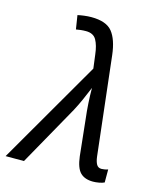

<svg xmlns="http://www.w3.org/2000/svg" viewBox="-172 -848 778 940"><g transform="rotate(15 217.5 -378.0)"><path d="M389 10Q347 10 324.5 -12.5Q302 -35 295 -93L275 -282Q271 -314 268.5 -354Q266 -394 266 -432Q252 -398 238 -366.5Q224 -335 208 -305L37 0H-56L248 -525L239 -595Q234 -639 219 -666Q204 -693 166 -693Q152 -693 139 -691.5Q126 -690 116 -688L105 -758Q118 -761 137 -763.5Q156 -766 174 -766Q250 -766 280.5 -728Q311 -690 320 -613L377 -114Q380 -89 388 -75Q396 -61 413 -61Q419 -61 428.5 -62.5Q438 -64 446 -67V-1Q436 4 419.5 7Q403 10 389 10Z"/></g></svg>

Font: BC Sans
Style: Italic
Weight: 400
Italic angle: -12°
Designer: Monotype Design Team
Designer: Province of B.C.
Foundry: Monotype Imaging Inc.
Version: Version 2.000;GOOG;noto-source:20170915:90ef993387c0